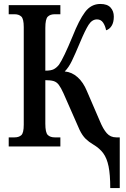

<svg xmlns="http://www.w3.org/2000/svg" viewBox="-20 -740 637 970"><path d="M537 210Q537 142 528.5 100.5Q520 59 501.5 34Q483 9 451 -10Q430 -22 413 -38.5Q396 -55 382 -84L301 -268Q288 -297 277 -311.5Q266 -326 250.5 -330.5Q235 -335 209 -335V-115Q209 -70 221.5 -58Q234 -46 256 -46H285V0H24V-46H54Q75 -46 87.5 -57Q100 -68 100 -110V-603Q100 -645 87.5 -656.5Q75 -668 54 -668H24V-714H285V-668H256Q234 -668 221.5 -656Q209 -644 209 -599V-383Q238 -383 252 -390.5Q266 -398 278 -413Q301 -446 347 -557Q379 -638 409.5 -679Q440 -720 487 -720Q522 -720 538.5 -702Q555 -684 555 -656Q555 -627 544 -609.5Q533 -592 516 -587Q512 -609 501 -625.5Q490 -642 470 -642Q445 -642 427.5 -614.5Q410 -587 385 -527Q359 -465 343 -432Q327 -399 307 -379Q343 -376 372 -350Q401 -324 419 -280L485 -127Q501 -88 519.5 -67Q538 -46 567 -46H585V210Z"/></svg>

Font: Noto Serif ExtraCondensed SemiBold
Style: Regular
Weight: 600
Width: 2
Designer: Monotype Design Team
Foundry: Monotype Imaging Inc.
Version: Version 2.015; ttfautohint (v1.8.4.7-5d5b)